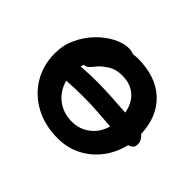

<svg xmlns="http://www.w3.org/2000/svg" viewBox="-120 -690 881 881"><g transform="rotate(45 321.0 -249.0)"><path d="M333 13Q250 13 185.5 -21.5Q121 -56 84.5 -116.5Q48 -177 48 -254Q48 -307 69.5 -353.5Q91 -400 125.5 -435.5Q160 -471 199 -491Q238 -511 272 -511Q291 -511 305 -504Q320 -507 334 -507Q451 -507 518.5 -444.5Q586 -382 590 -272Q600 -264 606.5 -253Q613 -242 613 -227Q613 -201 584 -194Q570 -134 534.5 -87Q499 -40 447 -13.5Q395 13 333 13ZM274 -299Q325 -299 374 -296Q423 -293 469 -290Q460 -342 426.5 -371.5Q393 -401 339 -401Q312 -401 292 -393.5Q272 -386 256 -373Q238 -361 226.5 -346.5Q215 -332 204.5 -321.5Q194 -311 180 -311Q177 -303 174 -295Q199 -297 224 -298Q249 -299 274 -299ZM279 -206Q254 -206 228 -205Q202 -204 174 -202Q188 -150 228.5 -118.5Q269 -87 326 -87Q373 -87 411.5 -115.5Q450 -144 465 -196Q423 -199 376.5 -202.5Q330 -206 279 -206Z"/></g></svg>

Font: Shantell Sans Normal
Style: Regular
Weight: 600
Designer: Stephen Nixon, Anya Danilova, Shantell Martin
Foundry: Arrow Type
Version: Version 1.009;[a7da0bfa3]